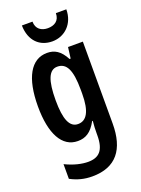

<svg xmlns="http://www.w3.org/2000/svg" viewBox="-182 -839 850 1157"><g transform="rotate(-20 243.0 -260.0)"><path d="M398 -760H331C331 -710 296 -691 255 -691C215 -691 181 -712 181 -760H113C115 -660 174 -607 254 -607C333 -607 398 -667 398 -760ZM198 -553C95 -553 37 -451 37 -268C37 -93 92 10 193 10C242 10 280 -11 314 -74H318C315 -48 314 -19 314 7V17C314 115 277 149 208 149C169 149 118 138 63 111V205C108 229 152 240 202 240C355 240 425 147 425 -17V-543H330L321 -472H314C282 -533 245 -553 198 -553ZM228 -454C286 -454 314 -404 314 -274V-250C314 -135 283 -86 229 -86C175 -86 150 -144 150 -267C150 -393 174 -454 228 -454Z"/></g></svg>

Font: Noto Sans Gurmukhi UI ExtraCondensed SemiBold
Style: Regular
Weight: 600
Width: 2
Designer: Jelle Bosma - Monotype Design Team
Foundry: Monotype Imaging Inc.
Version: Version 2.004